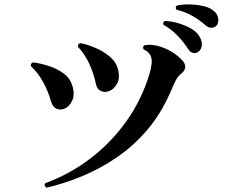

<svg xmlns="http://www.w3.org/2000/svg" viewBox="-20 -859 1040 889"><path d="M196 10Q181 1 190 -11Q302 -52 397.5 -124.5Q493 -197 564 -296Q635 -395 672 -516Q680 -543 682 -564Q684 -585 678 -600Q668 -621 645 -630Q638 -644 651 -650Q692 -656 739.5 -637Q787 -618 822 -582Q839 -564 837.5 -547.5Q836 -531 819 -518Q804 -506 795 -489Q786 -472 768 -430Q725 -332 662.5 -258.5Q600 -185 524 -132.5Q448 -80 364.5 -45Q281 -10 196 10ZM276 -355Q258 -348 241 -356Q224 -364 216 -390Q203 -437 179.5 -479.5Q156 -522 123 -553Q122 -559 124.5 -564Q127 -569 133 -570Q167 -566 204.5 -554Q242 -542 272.5 -520.5Q303 -499 314 -465Q328 -423 314.5 -393.5Q301 -364 276 -355ZM482 -436Q464 -430 446.5 -438Q429 -446 424 -471Q414 -519 393.5 -563.5Q373 -608 341 -642Q339 -657 353 -659Q385 -653 421.5 -637.5Q458 -622 487.5 -597.5Q517 -573 526 -539Q537 -499 522 -471.5Q507 -444 482 -436ZM895 -617Q884 -611 872 -614.5Q860 -618 852 -631Q831 -664 801.5 -694.5Q772 -725 737 -744Q732 -757 744 -762Q773 -761 805.5 -751.5Q838 -742 865 -726.5Q892 -711 903 -691Q918 -666 914 -645.5Q910 -625 895 -617ZM981 -739Q972 -731 959 -730.5Q946 -730 934 -740Q905 -766 870.5 -785.5Q836 -805 797 -814Q789 -826 800 -834Q826 -839 857.5 -838.5Q889 -838 919 -831.5Q949 -825 967 -811Q988 -795 990.5 -772.5Q993 -750 981 -739Z"/></svg>

Font: Zen Old Mincho Black
Style: Regular
Weight: 900
Designer: Yoshimichi Ohira
Foundry: Positype
Version: Version 1.001